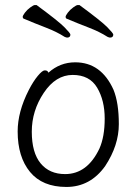

<svg xmlns="http://www.w3.org/2000/svg" viewBox="-20 -728 540 761"><path d="M397 -70Q338 13 243 13Q148 13 99 -46.5Q50 -106 50 -207Q50 -285 94 -371Q112 -406 130 -427.5Q148 -449 157 -449Q166 -449 169 -445L172 -440Q218 -481 278 -481Q381 -481 430 -372Q451 -320 451 -236Q451 -152 397 -70ZM238 -38Q326 -38 374 -139Q395 -186 395 -258Q395 -330 365 -380.5Q335 -431 268 -431Q201 -431 153.5 -360Q106 -289 106 -206Q106 -123 141 -80.5Q176 -38 238 -38ZM430 -372ZM246 -579Q243 -579 236 -582Q205 -602 162 -618.5Q119 -635 74 -654Q70 -656 70 -661Q70 -666 78.5 -677.5Q87 -689 100 -698.5Q113 -708 118 -708Q123 -708 125 -708Q212 -644 235.5 -620Q259 -596 259 -591Q259 -579 246 -579ZM416 -579Q413 -579 406 -582Q375 -602 332 -618.5Q289 -635 244 -654Q240 -656 240 -661Q240 -666 248.5 -677.5Q257 -689 270 -698.5Q283 -708 288 -708Q293 -708 295 -708Q382 -644 405.5 -620Q429 -596 429 -591Q429 -579 416 -579Z"/></svg>

Font: LXGW WenKai Mono TC Light
Style: Regular
Weight: 300
Designer: LXGW / Fontworks Inc.
Foundry: LXGW / Fontworks Inc.
Version: Version 1.330